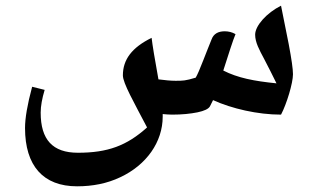

<svg xmlns="http://www.w3.org/2000/svg" viewBox="-20 -538 1101 675"><path d="M251 117C306 117 357 107 403 85C495 42 552 -39 552 -128V-137C563 -136 574 -135 585 -135C620 -135 649 -138 674 -143C698 -148 713 -155 718 -164L729 -186C795 -156 886 -135 968 -135C988 -173 1010 -246 1010 -277C1010 -295 1005 -330 995 -383C986 -427 977 -473 968 -518C918 -493 877 -448 877 -416C877 -389 892 -362 908 -332C923 -303 938 -274 952 -245C873 -253 816 -264 765 -290C784 -349 799 -397 808 -418C796 -425 783 -428 770 -428C747 -428 731 -419 724 -400C714 -376 705 -352 695 -327C683 -296 674 -275 668 -265C632 -254 623 -254 597 -254C580 -254 560 -256 537 -259C524 -331 516 -379 513 -405C444 -371 412 -329 412 -273C412 -246 451 -178 497 -90C426 -26 359 -1 254 -1C165 -1 123 -47 123 -142C123 -165 128 -192 137 -222L93 -233C76 -170 68 -122 68 -88C68 45 132 117 251 117Z"/></svg>

Font: Noto Naskh Arabic UI
Style: Bold
Weight: 700
Designer: Monotype Design Team, David Williams, Mohamad Dakak and Nizar Qandah
Foundry: Monotype Imaging Inc.
Version: Version 2.016